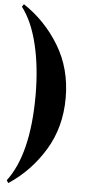

<svg xmlns="http://www.w3.org/2000/svg" viewBox="-65 -805 485 1080"><g transform="rotate(5 177.5 -265.0)"><path d="M135 -265Q135 -422 104.5 -550Q74 -678 15 -755L25 -770Q149 -688 227 -559Q305 -430 305 -265Q305 -100 227 29Q149 158 25 240L15 225Q135 67 135 -265Z"/></g></svg>

Font: Yeseva One
Style: Regular
Weight: 400
Designer: Jovanny Lemonad
Foundry: Jovanny Lemonad
Version: Version 2.000